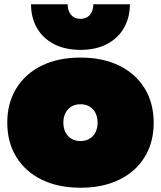

<svg xmlns="http://www.w3.org/2000/svg" viewBox="-20 -863 752 897"><path d="M356 14Q251 14 174.2 -24Q97.5 -62 55.8 -130.2Q14 -198.5 14 -290Q14 -381 55.8 -449.5Q97.5 -518 174.2 -556Q251 -594 356 -594Q461 -594 537.8 -556Q614.5 -518 656.2 -449.5Q698 -381 698 -290Q698 -198.5 656.5 -130.2Q615 -62 538.2 -24Q461.5 14 356 14ZM356 -204Q380.5 -204 398.5 -215Q416.5 -226 426.2 -245.2Q436 -264.5 436 -290Q436 -315.5 426.2 -335Q416.5 -354.5 398.5 -365.2Q380.5 -376 356 -376Q331.5 -376 313.5 -365.2Q295.5 -354.5 285.8 -335Q276 -315.5 276 -290Q276 -264.5 285.8 -245.2Q295.5 -226 313.5 -215Q331.5 -204 356 -204ZM587 -843Q586.5 -779.5 558.5 -731.5Q530.5 -683.5 479 -656.8Q427.5 -630 356 -630Q284 -630 232.2 -657Q180.5 -684 152.8 -732Q125 -780 125 -843H296Q296 -813 311.8 -794Q327.5 -775 356 -775Q384.5 -775 400.2 -794Q416 -813 416 -843Z"/></svg>

Font: Hepta Slab Black
Style: Regular
Weight: 900
Designer: Michael LaGattuta
Foundry: Michael LaGattuta
Version: Version 1.102